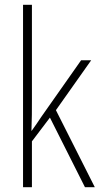

<svg xmlns="http://www.w3.org/2000/svg" viewBox="-20 -780 419 800"><path d="M113 -370V-760H76V0H113V-191L188 -290L334 0H375L213 -321L360 -529H318L152 -293C138 -272 128 -257 112 -235H111C113 -281 113 -322 113 -370Z"/></svg>

Font: Noto Sans Ethiopic Condensed ExtraLight
Style: Regular
Weight: 200
Width: 3
Designer: Monotype Design Team
Foundry: Monotype Imaging Inc.
Version: Version 2.102